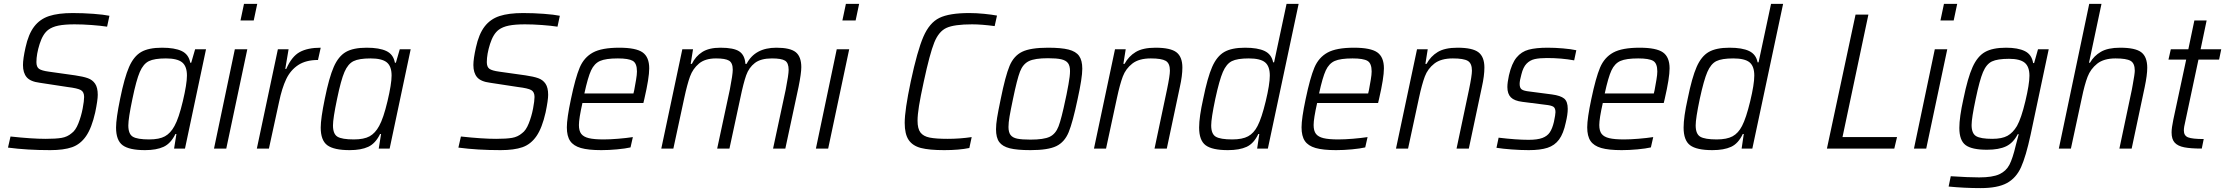

<svg xmlns="http://www.w3.org/2000/svg" viewBox="-20 -763 11427 986"><path d="M21 -5 34 -62Q144 -50 215 -50Q267 -50 296.5 -55Q326 -60 348 -79Q368 -93 382.5 -129.5Q397 -166 404.5 -205.5Q412 -245 412 -265Q412 -291 395 -300.5Q378 -310 328 -316L184 -338Q136 -344 117 -366.5Q98 -389 98 -429Q98 -461 111 -519Q126 -588 155.5 -626.5Q185 -665 232 -680.5Q279 -696 353 -696Q407 -696 460 -692Q513 -688 542 -682L530 -626Q498 -631 451 -634.5Q404 -638 363 -638Q312 -638 280 -631.5Q248 -625 228 -610Q200 -589 183.5 -537Q167 -485 167 -444Q167 -419 180.5 -409.5Q194 -400 231 -395L366 -376Q407 -370 431 -361.5Q455 -353 468.5 -333Q482 -313 482 -276Q482 -249 469 -186Q451 -106 422 -64Q393 -22 350 -7Q307 8 238 8Q119 8 21 -5Z M576 -108Q576 -154 597 -256Q619 -365 643 -419.5Q667 -474 705 -496Q743 -518 812 -518Q877 -518 913 -501Q949 -484 957 -441H962L982 -510H1038L930 0H874L886 -75H881Q857 -26 820 -9Q783 8 725 8Q644 8 610 -17Q576 -42 576 -108ZM876 -116Q898 -155 919 -243.5Q940 -332 940 -375Q940 -423 915 -443Q890 -463 832 -463Q773 -463 744.5 -449Q716 -435 698 -393.5Q680 -352 660 -255Q639 -155 639 -119Q639 -75 662 -61Q685 -47 746 -47Q798 -47 827 -63Q856 -79 876 -116Z M1215 -658 1233 -743H1301L1283 -658ZM1079 0 1186 -510H1250L1142 0Z M1407 -510H1462L1445 -409H1450Q1478 -473 1519 -495.5Q1560 -518 1627 -518L1613 -455Q1551 -455 1511.5 -429Q1472 -403 1450 -357Q1428 -311 1413 -239L1361 0H1299Z M1627 -108Q1627 -154 1648 -256Q1670 -365 1694 -419.5Q1718 -474 1756 -496Q1794 -518 1863 -518Q1928 -518 1964 -501Q2000 -484 2008 -441H2013L2033 -510H2089L1981 0H1925L1937 -75H1932Q1908 -26 1871 -9Q1834 8 1776 8Q1695 8 1661 -17Q1627 -42 1627 -108ZM1927 -116Q1949 -155 1970 -243.5Q1991 -332 1991 -375Q1991 -423 1966 -443Q1941 -463 1883 -463Q1824 -463 1795.5 -449Q1767 -435 1749 -393.5Q1731 -352 1711 -255Q1690 -155 1690 -119Q1690 -75 1713 -61Q1736 -47 1797 -47Q1849 -47 1878 -63Q1907 -79 1927 -116Z M2334 -5 2347 -62Q2457 -50 2528 -50Q2580 -50 2609.5 -55Q2639 -60 2661 -79Q2681 -93 2695.5 -129.5Q2710 -166 2717.5 -205.5Q2725 -245 2725 -265Q2725 -291 2708 -300.5Q2691 -310 2641 -316L2497 -338Q2449 -344 2430 -366.5Q2411 -389 2411 -429Q2411 -461 2424 -519Q2439 -588 2468.5 -626.5Q2498 -665 2545 -680.5Q2592 -696 2666 -696Q2720 -696 2773 -692Q2826 -688 2855 -682L2843 -626Q2811 -631 2764 -634.5Q2717 -638 2676 -638Q2625 -638 2593 -631.5Q2561 -625 2541 -610Q2513 -589 2496.5 -537Q2480 -485 2480 -444Q2480 -419 2493.5 -409.5Q2507 -400 2544 -395L2679 -376Q2720 -370 2744 -361.5Q2768 -353 2781.5 -333Q2795 -313 2795 -276Q2795 -249 2782 -186Q2764 -106 2735 -64Q2706 -22 2663 -7Q2620 8 2551 8Q2432 8 2334 -5Z M2891 -109Q2891 -155 2912 -254Q2935 -364 2957 -416Q2979 -468 3024.5 -493Q3070 -518 3160 -518Q3246 -518 3280 -494Q3314 -470 3314 -412Q3314 -363 3289 -255L3284 -234H2971Q2953 -154 2953 -121Q2953 -91 2965 -75.5Q2977 -60 3004 -53.5Q3031 -47 3080 -47Q3113 -47 3155 -50.5Q3197 -54 3230 -59L3218 -6Q3192 0 3149.5 4Q3107 8 3068 8Q3001 8 2963 -3Q2925 -14 2908 -39Q2891 -64 2891 -109ZM3233 -283 3237 -300Q3242 -327 3246.5 -353.5Q3251 -380 3251 -396Q3251 -438 3229.5 -450.5Q3208 -463 3153 -463Q3091 -463 3061.5 -450Q3032 -437 3015.5 -401.5Q2999 -366 2981 -283Z M3484 -510H3539L3527 -435H3533Q3552 -474 3586.5 -496Q3621 -518 3680 -518Q3748 -518 3776.5 -499Q3805 -480 3808 -435H3814Q3857 -518 3967 -518Q4038 -518 4066.5 -495Q4095 -472 4095 -418Q4095 -387 4081 -317L4013 0H3950L4015 -303Q4030 -380 4030 -404Q4030 -440 4011.5 -451.5Q3993 -463 3944 -463Q3887 -463 3856.5 -439.5Q3826 -416 3812 -376.5Q3798 -337 3782 -260L3726 0H3663L3728 -303Q3743 -380 3743 -405Q3743 -440 3724 -451.5Q3705 -463 3657 -463Q3601 -463 3569.5 -436.5Q3538 -410 3523.5 -370Q3509 -330 3494 -260L3438 0H3376Z M4306 -658 4324 -743H4392L4374 -658ZM4170 0 4277 -510H4341L4233 0Z M4626 -132Q4626 -197 4657 -344Q4691 -503 4722 -574.5Q4753 -646 4804 -671Q4855 -696 4958 -696Q4994 -696 5034 -692Q5074 -688 5100 -683L5088 -629Q5021 -638 4972 -638Q4881 -638 4841 -620Q4801 -602 4778 -545Q4755 -488 4724 -344Q4707 -266 4699.5 -219.5Q4692 -173 4692 -143Q4692 -102 4707 -82.5Q4722 -63 4754 -56.5Q4786 -50 4847 -50Q4909 -50 4970 -59L4958 -3Q4905 8 4829 8Q4752 8 4709.5 -3Q4667 -14 4646.5 -44Q4626 -74 4626 -132Z M5095 -99Q5095 -124 5100.5 -158Q5106 -192 5119 -254Q5143 -373 5164.5 -424.5Q5186 -476 5229 -497Q5272 -518 5362 -518Q5430 -518 5467.5 -508.5Q5505 -499 5521.5 -476Q5538 -453 5538 -410Q5538 -363 5514 -254Q5489 -135 5468 -84Q5447 -33 5404.5 -12.5Q5362 8 5272 8Q5203 8 5165.5 -1.5Q5128 -11 5111.5 -33.5Q5095 -56 5095 -99ZM5452 -254 5457 -277Q5459 -286 5467 -329.5Q5475 -373 5475 -398Q5475 -425 5464.5 -439Q5454 -453 5430 -458.5Q5406 -464 5362 -464Q5294 -464 5263.5 -449Q5233 -434 5218 -395Q5203 -356 5182 -254Q5170 -197 5164.5 -165Q5159 -133 5159 -111Q5159 -84 5169.5 -70Q5180 -56 5203.5 -51Q5227 -46 5272 -46Q5340 -46 5370.5 -60.5Q5401 -75 5416 -114Q5431 -153 5452 -254Z M5706 -510H5761L5749 -435H5755Q5776 -474 5812.5 -496Q5849 -518 5914 -518Q5991 -518 6021.5 -494.5Q6052 -471 6052 -416Q6052 -374 6039 -316L5972 0H5909L5973 -303Q5988 -375 5988 -400Q5988 -438 5966.5 -450.5Q5945 -463 5890 -463Q5829 -463 5795 -436.5Q5761 -410 5746 -370Q5731 -330 5716 -260L5660 0H5598Z M6138 -108Q6138 -162 6159 -256Q6181 -365 6205 -419.5Q6229 -474 6267 -496Q6305 -518 6374 -518Q6439 -518 6474.5 -501Q6510 -484 6518 -443H6523L6587 -743H6649L6491 0H6436L6447 -75H6442Q6419 -26 6382 -9Q6345 8 6286 8Q6205 8 6171.5 -17Q6138 -42 6138 -108ZM6438 -116Q6459 -156 6480 -243Q6501 -330 6501 -375Q6501 -423 6476.5 -443Q6452 -463 6393 -463Q6334 -463 6306 -449Q6278 -435 6260 -393.5Q6242 -352 6221 -255Q6200 -155 6200 -119Q6200 -75 6223.5 -61Q6247 -47 6308 -47Q6360 -47 6389.5 -63Q6419 -79 6438 -116Z M6664 -109Q6664 -155 6685 -254Q6708 -364 6730 -416Q6752 -468 6797.5 -493Q6843 -518 6933 -518Q7019 -518 7053 -494Q7087 -470 7087 -412Q7087 -363 7062 -255L7057 -234H6744Q6726 -154 6726 -121Q6726 -91 6738 -75.5Q6750 -60 6777 -53.5Q6804 -47 6853 -47Q6886 -47 6928 -50.5Q6970 -54 7003 -59L6991 -6Q6965 0 6922.5 4Q6880 8 6841 8Q6774 8 6736 -3Q6698 -14 6681 -39Q6664 -64 6664 -109ZM7006 -283 7010 -300Q7015 -327 7019.5 -353.5Q7024 -380 7024 -396Q7024 -438 7002.5 -450.5Q6981 -463 6926 -463Q6864 -463 6834.5 -450Q6805 -437 6788.5 -401.5Q6772 -366 6754 -283Z M7257 -510H7312L7300 -435H7306Q7327 -474 7363.5 -496Q7400 -518 7465 -518Q7542 -518 7572.5 -494.5Q7603 -471 7603 -416Q7603 -374 7590 -316L7523 0H7460L7524 -303Q7539 -375 7539 -400Q7539 -438 7517.5 -450.5Q7496 -463 7441 -463Q7380 -463 7346 -436.5Q7312 -410 7297 -370Q7282 -330 7267 -260L7211 0H7149Z M7665 -4 7676 -56Q7767 -45 7830 -45Q7875 -45 7900.5 -54.5Q7926 -64 7939 -83.5Q7952 -103 7960 -137Q7968 -175 7968 -187Q7968 -208 7957 -215Q7946 -222 7916 -225L7798 -240Q7757 -245 7739 -263Q7721 -281 7721 -316Q7721 -339 7729 -376Q7743 -437 7768 -467.5Q7793 -498 7830.5 -508Q7868 -518 7928 -518Q7965 -518 8006.5 -514.5Q8048 -511 8075 -505L8064 -453Q7999 -465 7924 -465Q7886 -465 7861.5 -459.5Q7837 -454 7819.5 -436Q7802 -418 7793 -381Q7784 -349 7784 -332Q7784 -311 7795 -303.5Q7806 -296 7835 -293L7950 -278Q7994 -272 8012.5 -257Q8031 -242 8031 -204Q8031 -175 8021 -134Q8009 -77 7986.5 -46.5Q7964 -16 7927 -4Q7890 8 7831 8Q7790 8 7743 4.5Q7696 1 7665 -4Z M8131 -109Q8131 -155 8152 -254Q8175 -364 8197 -416Q8219 -468 8264.5 -493Q8310 -518 8400 -518Q8486 -518 8520 -494Q8554 -470 8554 -412Q8554 -363 8529 -255L8524 -234H8211Q8193 -154 8193 -121Q8193 -91 8205 -75.5Q8217 -60 8244 -53.5Q8271 -47 8320 -47Q8353 -47 8395 -50.5Q8437 -54 8470 -59L8458 -6Q8432 0 8389.5 4Q8347 8 8308 8Q8241 8 8203 -3Q8165 -14 8148 -39Q8131 -64 8131 -109ZM8473 -283 8477 -300Q8482 -327 8486.5 -353.5Q8491 -380 8491 -396Q8491 -438 8469.5 -450.5Q8448 -463 8393 -463Q8331 -463 8301.5 -450Q8272 -437 8255.5 -401.5Q8239 -366 8221 -283Z M8626 -108Q8626 -162 8647 -256Q8669 -365 8693 -419.5Q8717 -474 8755 -496Q8793 -518 8862 -518Q8927 -518 8962.5 -501Q8998 -484 9006 -443H9011L9075 -743H9137L8979 0H8924L8935 -75H8930Q8907 -26 8870 -9Q8833 8 8774 8Q8693 8 8659.5 -17Q8626 -42 8626 -108ZM8926 -116Q8947 -156 8968 -243Q8989 -330 8989 -375Q8989 -423 8964.5 -443Q8940 -463 8881 -463Q8822 -463 8794 -449Q8766 -435 8748 -393.5Q8730 -352 8709 -255Q8688 -155 8688 -119Q8688 -75 8711.5 -61Q8735 -47 8796 -47Q8848 -47 8877.5 -63Q8907 -79 8926 -116Z M9362 0 9509 -688H9575L9442 -59H9722L9708 0Z M9945 -658 9963 -743H10031L10013 -658ZM9809 0 9916 -510H9980L9872 0Z M9987 195 9998 142Q10090 148 10144 148Q10212 148 10247 132Q10282 116 10299 83.5Q10316 51 10332 -17Q10337 -34 10347 -74H10342Q10319 -29 10282 -11.5Q10245 6 10184 6Q10106 6 10074 -18Q10042 -42 10042 -106Q10042 -161 10063 -255Q10085 -363 10110 -418.5Q10135 -474 10174 -496Q10213 -518 10282 -518Q10343 -518 10378.5 -500.5Q10414 -483 10421 -439H10426L10446 -510H10501L10408 -71Q10384 40 10359 95.5Q10334 151 10286.5 177Q10239 203 10151 203Q10069 203 9987 195ZM10338 -116Q10360 -155 10381 -243Q10402 -331 10402 -374Q10402 -421 10377.5 -441Q10353 -461 10297 -461Q10238 -461 10209.5 -447.5Q10181 -434 10163.5 -392.5Q10146 -351 10126 -255Q10105 -156 10105 -121Q10105 -78 10128 -64Q10151 -50 10211 -50Q10261 -50 10289 -65.5Q10317 -81 10338 -116Z M10709 -743H10772L10708 -441H10713Q10733 -476 10769 -497Q10805 -518 10868 -518Q10946 -518 10976.5 -494.5Q11007 -471 11007 -415Q11007 -378 10994 -316L10927 0H10864L10928 -303L10932 -325Q10943 -384 10943 -400Q10943 -438 10921.5 -450.5Q10900 -463 10844 -463Q10784 -463 10750 -436Q10716 -409 10700.5 -368.5Q10685 -328 10671 -260L10615 0H10553Z M11132 -83Q11132 -106 11141 -149L11207 -457H11116L11128 -510H11218L11249 -658H11312L11281 -510H11387L11376 -457H11270L11203 -142Q11195 -110 11195 -93Q11195 -66 11217 -57.5Q11239 -49 11297 -49L11287 0Q11230 0 11197 -6.5Q11164 -13 11148 -30.5Q11132 -48 11132 -83Z"/></svg>

Font: Saira Semi Condensed Light
Style: Italic
Weight: 300
Width: 4
Italic angle: -12°
Designer: Hector Gatti with collaboration of the Omnibus-Type team
Foundry: Omnibus-Type
Version: Version 1.001; ttfautohint (v1.8)